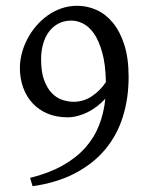

<svg xmlns="http://www.w3.org/2000/svg" viewBox="-20 -623 509 664"><path d="M234.9 -271Q268.6 -271 297.1 -289.8Q325.7 -308.6 346.2 -338.9Q345.2 -399.9 333.7 -440.9Q322.3 -481.9 305.2 -506.6Q288.1 -531.2 267.3 -541.5Q246.6 -551.8 227.1 -551.8Q202.1 -551.8 182.6 -541.7Q163.1 -531.7 149.7 -513.9Q136.2 -496.1 129.2 -471.4Q122.1 -446.8 122.1 -418Q122.1 -373 133.1 -344.5Q144 -315.9 160.6 -299.6Q177.2 -283.2 197 -277.1Q216.8 -271 234.9 -271ZM424.8 -356.9Q424.8 -282.7 404.8 -219Q384.8 -155.3 343.8 -106.2Q302.7 -57.1 240.2 -24.2Q177.7 8.8 92.8 21L84 -7.8Q148.9 -23.9 196 -50.3Q243.2 -76.7 274.4 -111.6Q305.7 -146.5 322.5 -189.5Q339.4 -232.4 344.2 -281.7Q331.1 -267.1 315.4 -255.1Q299.8 -243.2 283 -234.9Q266.1 -226.6 248.3 -221.9Q230.5 -217.3 213.9 -217.3Q174.8 -217.3 144.3 -230.2Q113.8 -243.2 92.5 -266.1Q71.3 -289.1 60.1 -320.3Q48.8 -351.6 48.8 -388.2Q48.8 -412.6 55.4 -438.2Q62 -463.9 74.5 -487.8Q86.9 -511.7 104.7 -532.7Q122.6 -553.7 144.5 -569.3Q166.5 -585 192.4 -594Q218.3 -603 247.1 -603Q281.2 -603 313.2 -588.9Q345.2 -574.7 370.1 -544.7Q395 -514.6 409.9 -468.3Q424.8 -421.9 424.8 -356.9Z"/></svg>

Font: Gentium Plus Viet
Style: Regular
Weight: 400
Designer: J. Victor Gaultney, Annie Olsen, Iska Routamaa, Becca Hirsbrunner
Foundry: SIL International
Version: Version 5.000